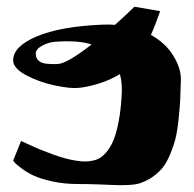

<svg xmlns="http://www.w3.org/2000/svg" viewBox="-20 -557 576 569"><path d="M251.5 -425.3Q177.7 -367.7 149.9 -367.2Q111.3 -365.7 98.6 -374Q85.9 -382.3 85.9 -398.4Q85.9 -411.1 104.5 -421.4Q123 -431.6 142.6 -433.1Q209.5 -438.5 251.5 -425.3ZM19 -81.1Q21 -78.1 25.1 -73.5Q29.3 -68.8 45.4 -56.9Q61.5 -44.9 81.3 -35.9Q101.1 -26.9 135.5 -19.3Q169.9 -11.7 209.5 -11.7Q238.3 -11.7 271.7 -10.5Q305.2 -9.3 322.5 -8.5Q339.8 -7.8 360.6 -8.8Q381.3 -9.8 394.5 -13.9Q407.7 -18.1 422.6 -26.6Q437.5 -35.2 452.6 -49.8Q469.2 -65.4 481.2 -92.8Q493.2 -120.1 499.3 -143.3Q505.4 -166.5 509.3 -205.1Q513.2 -243.7 513.9 -258.3Q514.6 -272.9 515.6 -307.1Q516.1 -315.9 516.1 -319.8Q517.1 -352.5 494.4 -390.6Q471.7 -428.7 427.2 -453.6Q434.6 -470.2 441.4 -487.8Q448.2 -505.4 451.2 -514.6L454.6 -523.9L378.4 -537.1Q354 -513.2 320.8 -483.4Q304.7 -484.9 282.2 -483.9Q158.2 -478.5 88.6 -449Q19 -419.4 19 -378.4Q19 -354 58.6 -333.5Q98.1 -313 142.6 -303.7Q187 -294.4 211.4 -296.4Q238.3 -298.8 272.5 -309.3Q306.6 -319.8 335.4 -337.4Q343.3 -308.1 340.3 -270.5Q337.9 -230.5 332 -199.2Q326.2 -168 318.6 -147.5Q311 -127 300.5 -112.8Q290 -98.6 279.8 -91.3Q269.5 -84 255.6 -81.1Q241.7 -78.1 230.5 -78.4Q219.2 -78.6 204.1 -81.1Q176.8 -85 136.2 -99.6Q95.7 -114.3 69.3 -127L42.5 -139.2Z"/></svg>

Font: Some Time Later
Style: Regular
Weight: 400
Version: Version 003.300